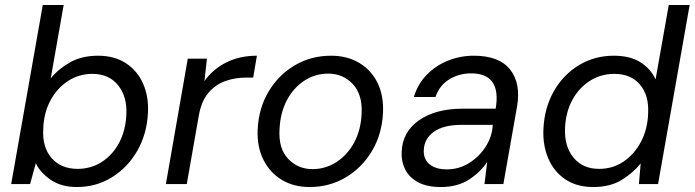

<svg xmlns="http://www.w3.org/2000/svg" viewBox="-20 -740 2793 772"><path d="M289 12Q225 12 182.5 -18Q140 -48 124 -84L101 0H25L152 -720H236L184 -425Q215 -463 262 -489.5Q309 -516 374 -516Q440 -516 486 -486Q532 -456 555 -404.5Q578 -353 575 -288Q571 -202 532.5 -134.5Q494 -67 430.5 -27.5Q367 12 289 12ZM292 -61Q346 -61 389.5 -89Q433 -117 459 -166Q485 -215 488 -278Q492 -351 455 -397Q418 -443 352 -443Q297 -443 253 -414Q209 -385 182.5 -335.5Q156 -286 154 -223Q149 -149 187 -105Q225 -61 292 -61Z M647 0 735 -504H812L802 -414Q835 -461 889 -488.5Q943 -516 1013 -516L998 -428H968Q924 -428 884.5 -413.5Q845 -399 817 -365.5Q789 -332 779 -273L731 0Z M1225 12Q1160 12 1112 -17.5Q1064 -47 1038.5 -99Q1013 -151 1016 -219Q1020 -305 1060 -372Q1100 -439 1165.5 -477.5Q1231 -516 1311 -516Q1376 -516 1424.5 -487Q1473 -458 1498 -407Q1523 -356 1520 -287Q1516 -201 1476 -133.5Q1436 -66 1370.5 -27Q1305 12 1225 12ZM1236 -60Q1289 -60 1333 -88.5Q1377 -117 1404 -167Q1431 -217 1434 -283Q1438 -360 1398.5 -402Q1359 -444 1300 -444Q1247 -444 1203.5 -415.5Q1160 -387 1133.5 -337Q1107 -287 1104 -221Q1099 -143 1138.5 -101.5Q1178 -60 1236 -60Z M1753 12Q1696 12 1660.5 -7.5Q1625 -27 1609 -59Q1593 -91 1595 -129Q1598 -210 1665 -256.5Q1732 -303 1840 -303H1973Q1997 -445 1874 -445Q1826 -445 1786.5 -421Q1747 -397 1731 -350H1644Q1660 -403 1696.5 -440Q1733 -477 1782 -496.5Q1831 -516 1885 -516Q1987 -516 2031 -460.5Q2075 -405 2059 -312L2004 0H1928L1939 -89Q1911 -47 1865 -17.5Q1819 12 1753 12ZM1777 -59Q1825 -59 1865.5 -84Q1906 -109 1932 -149Q1958 -189 1961 -234V-238H1836Q1764 -238 1725 -210.5Q1686 -183 1684 -137Q1682 -101 1706.5 -80Q1731 -59 1777 -59Z M2365 12Q2299 12 2253 -19Q2207 -50 2184.5 -103Q2162 -156 2165 -221Q2169 -307 2207 -373.5Q2245 -440 2308 -478Q2371 -516 2448 -516Q2513 -516 2554.5 -490Q2596 -464 2616 -421L2669 -720H2753L2626 0H2549L2556 -83Q2527 -46 2480.5 -17Q2434 12 2365 12ZM2389 -61Q2444 -61 2487.5 -90.5Q2531 -120 2557.5 -170.5Q2584 -221 2586 -284Q2590 -356 2553.5 -399.5Q2517 -443 2450 -443Q2396 -443 2352 -415Q2308 -387 2281.5 -338.5Q2255 -290 2252 -227Q2248 -154 2285 -107.5Q2322 -61 2389 -61Z"/></svg>

Font: DM Sans Italic
Style: Regular
Weight: 400
Italic angle: -10°
Designer: Colophon Foundry, Jonny Pinhorn
Foundry: Colophon Foundry
Version: Version 4.004; ttfautohint (v1.8.4.7-5d5b)